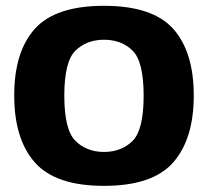

<svg xmlns="http://www.w3.org/2000/svg" viewBox="-20 -619 708 644"><path d="M328.8 4.4Q491.9 4.4 560.9 -74.2Q629.9 -152.7 629.9 -298.7Q629.9 -445.2 560.9 -522.3Q491.9 -599.5 328.8 -599.5Q166 -599.5 96.8 -522.3Q27.7 -445.2 27.7 -298.7Q27.7 -152.7 96.8 -74.2Q166 4.4 328.8 4.4ZM328.8 -109.4Q270.6 -109.4 233.2 -146.3Q195.7 -183.2 195.7 -298Q195.7 -412.9 233.2 -449.3Q270.6 -485.7 328.8 -485.7Q387.3 -485.7 424.6 -449.3Q461.8 -412.9 461.8 -298Q461.8 -183.2 424.6 -146.3Q387.3 -109.4 328.8 -109.4Z"/></svg>

Font: Anybody Thin
Style: Regular
Weight: 100
Designer: Tyler Finck
Foundry: Etcetera Type Company
Version: Version 1.114;gftools[0.9.25]